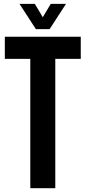

<svg xmlns="http://www.w3.org/2000/svg" viewBox="-20 -994 452 1014"><path d="M140 0V-683H5.5V-800H406.5V-683H272V0ZM169.5 -840 83 -973.5H164L206 -903L248 -973.5H328.5L242 -840Z"/></svg>

Font: Big Shoulders Text Thin ExtraBold
Style: Regular
Weight: 800
Version: Version 2.002